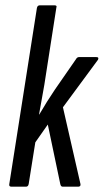

<svg xmlns="http://www.w3.org/2000/svg" viewBox="-20 -703 390 723"><path d="M23 0Q13 0 15 -10L119 -673Q121 -683 130 -683H185Q190 -683 192 -681Q194 -679 192 -673L147 -384Q142 -357 137.5 -330.5Q133 -304 127 -272H128Q142 -296 157 -320Q172 -344 187 -366L266 -480Q268 -484 271 -486Q274 -488 277 -488H343Q349 -488 350 -485Q351 -482 349 -478L217 -299L283 -10Q284 -5 281.5 -2.5Q279 0 275 0H216Q209 0 207 -10L160 -234L113 -167L88 -10Q86 0 78 0Z"/></svg>

Font: Sofia Sans Extra Condensed Medium
Style: Italic
Weight: 500
Italic angle: -9°
Version: Version 4.100